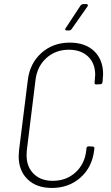

<svg xmlns="http://www.w3.org/2000/svg" viewBox="-20 -918 546 946"><path d="M72 -149Q72 -159 74 -179L117 -523Q127 -606 184 -657Q241 -708 324 -708Q400 -708 444 -666Q488 -624 488 -552Q488 -543 486 -523L485 -513Q483 -503 474 -503L454 -502Q445 -502 446 -511L447 -524Q449 -542 449 -549Q449 -606 414 -639.5Q379 -673 319 -673Q254 -673 208.5 -632Q163 -591 155 -524L112 -176Q111 -168 111 -153Q111 -96 146 -61.5Q181 -27 240 -27Q306 -27 351.5 -68Q397 -109 405 -176L406 -188Q408 -197 417 -197L436 -196Q441 -196 443.5 -193Q446 -190 445 -186L444 -178Q434 -94 376.5 -43Q319 8 236 8Q160 8 116 -34.5Q72 -77 72 -149ZM304 -780 377 -891Q384 -898 390 -898H405Q411 -898 412.5 -894.5Q414 -891 411 -886L333 -775Q328 -768 321 -768H309Q303 -768 301.5 -771.5Q300 -775 304 -780Z"/></svg>

Font: Barlow Semi Condensed ExLight
Style: Italic
Weight: 275
Width: 4
Italic angle: -7°
Designer: Jeremy Tribby
Foundry: Tribby Type
Version: Version 1.408